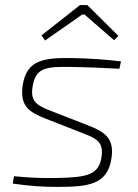

<svg xmlns="http://www.w3.org/2000/svg" viewBox="-20 -722 540 754"><path d="M323 -702H294L143 -583L157 -563L303 -665H312L428 -564L445 -581ZM264 -494C148 -496 84 -485 69 -386C57 -304 97 -281 157 -257L310 -197C358 -178 387 -165 379 -107C369 -36 324 -25 202 -23C143 -22 94 -24 35 -30L30 -1C102 9 148 12 204 12C329 12 403 3 418 -102C429 -179 392 -204 325 -230L171 -290C121 -310 99 -327 108 -382C120 -457 160 -461 265 -459C328 -458 390 -455 449 -452L455 -481C397 -488 328 -493 264 -494Z"/></svg>

Font: Exo 2 Extra Light
Style: Italic
Weight: 250
Italic angle: -8°
Designer: Natanael Gama
Version: Version 1.001;PS 001.001;hotconv 1.0.88;makeotf.lib2.5.64775